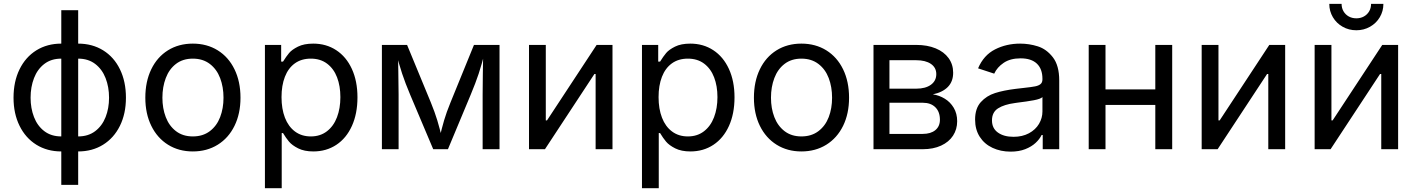

<svg xmlns="http://www.w3.org/2000/svg" viewBox="-20 -781 7415 1005"><path d="M300.8 -727.5H389.2V186.5H300.8ZM50.8 -269.5Q50.8 -354 82.3 -418.2Q113.8 -482.4 170.4 -517.6Q227.1 -552.7 300.8 -552.7H327.1V11.7H300.8Q227.1 11.7 170.4 -23.4Q113.8 -58.6 82.3 -122.6Q50.8 -186.5 50.8 -269.5ZM315.4 -66.9V-474.1H300.8Q248 -474.1 211.9 -446.3Q175.8 -418.5 158 -372.1Q140.1 -325.7 140.1 -269.5Q140.1 -214.4 158 -168.2Q175.8 -122.1 211.9 -94.5Q248 -66.9 300.8 -66.9ZM363.8 11.7V-552.7H389.2Q462.9 -552.7 519.8 -517.6Q576.7 -482.4 607.9 -418.2Q639.2 -354 639.2 -269.5Q639.2 -186 607.7 -122.3Q576.2 -58.6 519.5 -23.4Q462.9 11.7 389.2 11.7ZM550.8 -269.5Q550.8 -325.7 532.7 -372.1Q514.6 -418.5 478.3 -446.3Q441.9 -474.1 389.2 -474.1H375.5V-66.9H389.2Q441.9 -66.9 478.3 -94.5Q514.6 -122.1 532.7 -168Q550.8 -213.9 550.8 -269.5Z M740.7 -269.5Q740.7 -354 771.7 -418.2Q802.7 -482.4 859.1 -517.6Q915.5 -552.7 989.3 -552.7Q1063 -552.7 1119.6 -517.6Q1176.3 -482.4 1207.5 -418.2Q1238.8 -354 1238.8 -269.5Q1238.8 -186 1207.5 -122.3Q1176.3 -58.6 1119.6 -23.4Q1063 11.7 989.3 11.7Q916 11.7 859.6 -23.4Q803.2 -58.6 772 -122.3Q740.7 -186 740.7 -269.5ZM1149.9 -269.5Q1149.9 -325.7 1132.3 -372.1Q1114.7 -418.5 1078.4 -446.3Q1042 -474.1 989.3 -474.1Q937 -474.1 901.1 -446.5Q865.2 -418.9 847.7 -372.3Q830.1 -325.7 830.1 -269.5Q830.1 -213.9 847.7 -168Q865.2 -122.1 901.1 -94.5Q937 -66.9 989.3 -66.9Q1042 -66.9 1078.4 -94.5Q1114.7 -122.1 1132.3 -168Q1149.9 -213.9 1149.9 -269.5Z M1366.7 -545.9H1451.7V-458.5H1461.4Q1478.5 -485.8 1493.2 -503.4Q1507.8 -521 1539.6 -536.9Q1571.3 -552.7 1619.6 -552.7Q1687.5 -552.7 1740 -518.3Q1792.5 -483.9 1821.8 -420.2Q1851.1 -356.4 1851.1 -271.5Q1851.1 -186 1822 -121.8Q1793 -57.6 1740.5 -22.9Q1688 11.7 1620.1 11.7Q1572.8 11.7 1540.8 -4.4Q1508.8 -20.5 1492.7 -39.8Q1476.6 -59.1 1461.4 -84.5H1454.6V204.1H1366.7ZM1761.7 -272.5Q1761.7 -330.6 1744.4 -376Q1727.1 -421.4 1692.1 -447.8Q1657.2 -474.1 1606.9 -474.1Q1557.6 -474.1 1523.2 -449.2Q1488.8 -424.3 1471.2 -378.9Q1453.6 -333.5 1453.6 -272.5Q1453.6 -211.4 1471.4 -165Q1489.3 -118.7 1523.9 -92.8Q1558.6 -66.9 1606.9 -66.9Q1656.2 -66.9 1691.2 -93.8Q1726.1 -120.6 1743.9 -167.2Q1761.7 -213.9 1761.7 -272.5Z M1979 -545.9H2110.8L2235.4 -244.1Q2256.3 -192.9 2268.8 -151.6Q2281.2 -110.4 2294.4 -55.7H2279.8Q2292.5 -109.9 2304.7 -151.4Q2316.9 -192.9 2337.9 -244.1L2460.9 -545.9H2594.7V0H2506.3V-285.2Q2506.3 -320.8 2507.3 -394Q2508.3 -472.2 2509.3 -512.2H2519Q2501.5 -443.4 2485.6 -395.3Q2469.7 -347.2 2443.8 -285.2L2324.7 0H2247.6L2127 -285.2Q2101.1 -346.7 2085 -395.3Q2068.8 -443.8 2051.3 -512.2H2063L2064.9 -410.6Q2066.4 -348.6 2066.4 -285.2V0H1979Z M3097.7 0V-393.6H3091.3L2832.5 0H2749V-545.9H2836.9V-150.9H2843.3L3103 -545.9H3186V0Z M3340.3 -545.9H3425.3V-458.5H3435.1Q3452.1 -485.8 3466.8 -503.4Q3481.4 -521 3513.2 -536.9Q3544.9 -552.7 3593.3 -552.7Q3661.1 -552.7 3713.6 -518.3Q3766.1 -483.9 3795.4 -420.2Q3824.7 -356.4 3824.7 -271.5Q3824.7 -186 3795.7 -121.8Q3766.6 -57.6 3714.1 -22.9Q3661.6 11.7 3593.8 11.7Q3546.4 11.7 3514.4 -4.4Q3482.4 -20.5 3466.3 -39.8Q3450.2 -59.1 3435.1 -84.5H3428.2V204.1H3340.3ZM3735.4 -272.5Q3735.4 -330.6 3718 -376Q3700.7 -421.4 3665.8 -447.8Q3630.9 -474.1 3580.6 -474.1Q3531.2 -474.1 3496.8 -449.2Q3462.4 -424.3 3444.8 -378.9Q3427.2 -333.5 3427.2 -272.5Q3427.2 -211.4 3445.1 -165Q3462.9 -118.7 3497.6 -92.8Q3532.2 -66.9 3580.6 -66.9Q3629.9 -66.9 3664.8 -93.8Q3699.7 -120.6 3717.5 -167.2Q3735.4 -213.9 3735.4 -272.5Z M3926.3 -269.5Q3926.3 -354 3957.3 -418.2Q3988.3 -482.4 4044.7 -517.6Q4101.1 -552.7 4174.8 -552.7Q4248.5 -552.7 4305.2 -517.6Q4361.8 -482.4 4393.1 -418.2Q4424.3 -354 4424.3 -269.5Q4424.3 -186 4393.1 -122.3Q4361.8 -58.6 4305.2 -23.4Q4248.5 11.7 4174.8 11.7Q4101.6 11.7 4045.2 -23.4Q3988.8 -58.6 3957.5 -122.3Q3926.3 -186 3926.3 -269.5ZM4335.4 -269.5Q4335.4 -325.7 4317.9 -372.1Q4300.3 -418.5 4263.9 -446.3Q4227.5 -474.1 4174.8 -474.1Q4122.6 -474.1 4086.7 -446.5Q4050.8 -418.9 4033.2 -372.3Q4015.6 -325.7 4015.6 -269.5Q4015.6 -213.9 4033.2 -168Q4050.8 -122.1 4086.7 -94.5Q4122.6 -66.9 4174.8 -66.9Q4227.5 -66.9 4263.9 -94.5Q4300.3 -122.1 4317.9 -168Q4335.4 -213.9 4335.4 -269.5Z M4552.2 -545.9H4775.4Q4834 -545.9 4877.7 -527.8Q4921.4 -509.8 4945.3 -476.8Q4969.2 -443.8 4969.2 -400.4Q4969.2 -354 4941.2 -325.7Q4913.1 -297.4 4862.8 -287.1Q4896 -282.2 4925 -264.6Q4954.1 -247.1 4972.2 -216.8Q4990.2 -186.5 4990.2 -146.5Q4990.2 -104 4968.5 -70.8Q4946.8 -37.6 4906 -18.8Q4865.2 0 4810.1 0H4552.2ZM4899.9 -154.3Q4899.9 -195.8 4876 -219.5Q4852.1 -243.2 4810.1 -243.2H4635.7V-80.1H4810.1Q4852.1 -80.1 4876 -99.9Q4899.9 -119.6 4899.9 -154.3ZM4880.9 -393.1Q4880.9 -427.2 4852.8 -446.5Q4824.7 -465.8 4775.4 -465.8H4635.7V-316.9H4775.9Q4824.7 -316.9 4852.8 -337.4Q4880.9 -357.9 4880.9 -393.1Z M5084 -155.3Q5084 -213.4 5114 -246.6Q5144 -279.8 5188.5 -293.9Q5232.9 -308.1 5296.4 -315.9L5338.9 -320.8Q5379.4 -325.2 5397.9 -328.9Q5416.5 -332.5 5426.5 -340.8Q5436.5 -349.1 5436.5 -365.7V-368.7Q5436.5 -419.9 5407.5 -447.8Q5378.4 -475.6 5322.3 -475.6Q5268.1 -475.6 5233.6 -452.1Q5199.2 -428.7 5184.1 -395.5L5099.6 -423.3Q5128.9 -492.2 5188.5 -522.5Q5248 -552.7 5319.8 -552.7Q5367.2 -552.7 5412.6 -538.3Q5458 -523.9 5491.2 -481Q5524.4 -438 5524.4 -359.9V0H5438V-74.2H5432.1Q5421.9 -52.7 5400.6 -33Q5379.4 -13.2 5346.4 -0.2Q5313.5 12.7 5270 12.7Q5217.8 12.7 5175.3 -7.1Q5132.8 -26.9 5108.4 -64.9Q5084 -103 5084 -155.3ZM5436.5 -197.3V-272.9Q5427.7 -263.2 5391.4 -256.3Q5355 -249.5 5306.2 -243.7L5292.5 -241.7Q5236.8 -234.4 5204.6 -214.1Q5172.4 -193.8 5172.4 -150.9Q5172.4 -109.4 5203.4 -87.2Q5234.4 -64.9 5285.2 -64.9Q5331.5 -64.9 5366 -83.5Q5400.4 -102.1 5418.5 -132.6Q5436.5 -163.1 5436.5 -197.3Z M6047.9 -231.9H5745.6V-313H6047.9ZM5766.6 0H5678.7V-545.9H5766.6ZM6115.7 0H6027.3V-545.9H6115.7Z M6618.7 0V-393.6H6612.3L6353.5 0H6270V-545.9H6357.9V-150.9H6364.3L6624 -545.9H6707V0Z M7210 0V-393.6H7203.6L6944.8 0H6861.3V-545.9H6949.2V-150.9H6955.6L7215.3 -545.9H7298.3V0ZM6938 -760.7H7002.4Q7002.4 -738.8 7012.5 -721.7Q7022.5 -704.6 7040 -694.8Q7057.6 -685.1 7079.6 -685.1Q7101.6 -685.1 7119.1 -694.8Q7136.7 -704.6 7146.7 -721.7Q7156.7 -738.8 7156.7 -760.7H7221.2Q7221.2 -722.7 7202.4 -690.9Q7183.6 -659.2 7151.1 -640.9Q7118.7 -622.6 7079.6 -622.6Q7040.5 -622.6 7008.1 -640.9Q6975.6 -659.2 6956.8 -690.9Q6938 -722.7 6938 -760.7Z"/></svg>

Font: Inter RS Variable
Style: Regular
Weight: 400
Designer: Rasmus Andersson (customised by Maria Ramos and Noel Pretorius)
Foundry: rsms
Version: Version 3.001;Glyphs 3.2.3 (3260)